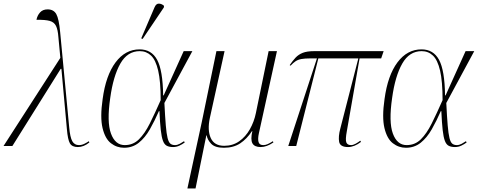

<svg xmlns="http://www.w3.org/2000/svg" viewBox="-54 -825 2707 1085"><path d="M-34 0 287 -498 276 -615Q273 -657 262.5 -678.5Q252 -700 226.5 -707Q201 -714 152 -713Q157 -738 172.5 -755Q188 -772 215 -772Q249 -772 264 -745.5Q279 -719 286 -643L337 -106Q342 -49 354.5 -27Q367 -5 392 -5Q408 -5 423 -12.5Q438 -20 448 -27L451 -20Q419 6 386 6Q353 6 341 -15Q329 -36 324 -95L293 -436H289L16 0Z M647 10Q606 10 573 -15.5Q540 -41 525.5 -101.5Q511 -162 526 -265Q544 -399 599 -472.5Q654 -546 735 -546Q802 -546 834 -487Q866 -428 868 -286H871L984 -536H1033L875 -243Q879 -163 883 -116Q887 -69 893 -45Q899 -21 909 -13Q919 -5 935 -5Q948 -5 962 -12.5Q976 -20 986 -27L990 -20Q977 -10 960 -2Q943 6 924 6Q903 6 889 -1Q875 -8 867 -29Q859 -50 854.5 -90.5Q850 -131 847 -197H844Q820 -142 793 -94.5Q766 -47 730.5 -18.5Q695 10 647 10ZM651 -5Q698 -5 731 -37.5Q764 -70 792.5 -127Q821 -184 854 -259Q854 -365 840 -425.5Q826 -486 799.5 -511Q773 -536 736 -536Q666 -536 626 -465.5Q586 -395 569 -272Q549 -136 573 -70.5Q597 -5 651 -5ZM752 -605 744 -608 819 -783Q828 -805 844 -804.5Q860 -804 873 -792L872 -783Z M1005 240 1086 -134 1169 -536H1215L1132 -159Q1117 -89 1137 -45Q1157 -1 1213 -1Q1261 -1 1297.5 -26.5Q1334 -52 1358 -94.5Q1382 -137 1392 -186L1464 -536H1511L1409 -72Q1402 -40 1407 -22.5Q1412 -5 1434 -5Q1446 -5 1458.5 -10.5Q1471 -16 1488 -27L1491 -20Q1453 6 1419 6Q1384 6 1372.5 -15Q1361 -36 1372 -84H1370Q1341 -40 1303.5 -15Q1266 10 1211 10Q1161 10 1139.5 -12.5Q1118 -35 1114 -60H1112L1051 240Z M1575 0 1737 -495H1701Q1669 -495 1649.5 -491.5Q1630 -488 1616.5 -479Q1603 -470 1588 -454L1583 -457Q1600 -482 1616.5 -499.5Q1633 -517 1657 -526.5Q1681 -536 1722 -536H2114L2100 -495H1978L1906 -84Q1897 -36 1903 -20.5Q1909 -5 1930 -5Q1941 -5 1955 -12.5Q1969 -20 1982 -30L1986 -23Q1948 6 1913 6Q1868 6 1862.5 -23.5Q1857 -53 1869 -98L1971 -495H1745L1620 0Z M2240 10Q2199 10 2166 -15.5Q2133 -41 2118.5 -101.5Q2104 -162 2119 -265Q2137 -399 2192 -472.5Q2247 -546 2328 -546Q2395 -546 2427 -487Q2459 -428 2461 -286H2464L2577 -536H2626L2468 -243Q2472 -163 2476 -116Q2480 -69 2486 -45Q2492 -21 2502 -13Q2512 -5 2528 -5Q2541 -5 2555 -12.5Q2569 -20 2579 -27L2583 -20Q2570 -10 2553 -2Q2536 6 2517 6Q2496 6 2482 -1Q2468 -8 2460 -29Q2452 -50 2447.5 -90.5Q2443 -131 2440 -197H2437Q2413 -142 2386 -94.5Q2359 -47 2323.5 -18.5Q2288 10 2240 10ZM2244 -5Q2291 -5 2324 -37.5Q2357 -70 2385.5 -127Q2414 -184 2447 -259Q2447 -365 2433 -425.5Q2419 -486 2392.5 -511Q2366 -536 2329 -536Q2259 -536 2219 -465.5Q2179 -395 2162 -272Q2142 -136 2166 -70.5Q2190 -5 2244 -5Z"/></svg>

Font: Noto Serif Display SemiCondensed ExtraLight
Style: Italic
Weight: 200
Width: 4
Italic angle: -12°
Designer: Monotype Design Team
Foundry: Monotype Imaging Inc.
Version: Version 2.009